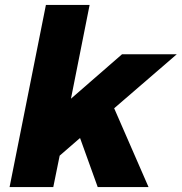

<svg xmlns="http://www.w3.org/2000/svg" viewBox="-20 -762 740 782"><path d="M585 0H378L306 -200L223 -128L197 0H19L167 -742H345L269 -360L477 -541H700L445 -321Z"/></svg>

Font: Argentum Sans
Style: Bold Italic
Weight: 700
Italic angle: -11°
Designer: Julieta Ulanovsky (font), Cristiano Sobral (main changes and remaster)
Foundry: Julieta Ulanovsky (font), Cristiano Sobral (main changes and remaster)
Version: Version 2.007;June 15, 2022;FontCreator 14.0.0.2814 64-bit; 